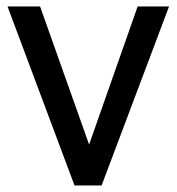

<svg xmlns="http://www.w3.org/2000/svg" viewBox="-20 -565 538 585"><path d="M399.4 -545.4 251.5 -124.5 102.1 -545.4H2.9L207 0H289.6L495.1 -545.4Z"/></svg>

Font: SG Kara SemiBold
Style: Regular
Weight: 400
Designer: Damoon Khanjanzadeh
Version: Version 1.000